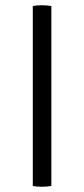

<svg xmlns="http://www.w3.org/2000/svg" viewBox="-20 -706 320 729"><path d="M104.5 -683Q117.5 -686 138.5 -686Q160.5 -686 175 -683V0Q160.5 3 138.5 3Q117.5 3 104.5 0Z"/></svg>

Font: Signika Negative SC Light
Style: Regular
Weight: 300
Designer: Anna Giedryś
Foundry: Anna Giedryś
Version: Version 2.000; ttfautohint (v1.8.3) -l 8 -r 50 -G 200 -x 9 -